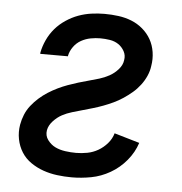

<svg xmlns="http://www.w3.org/2000/svg" viewBox="-44 -570 588 621"><g transform="rotate(5 250.0 -260.0)"><path d="M211 8Q187 8 163.5 5Q140 2 118.5 -5.5Q97 -13 78 -26Q59 -39 47 -58Q35 -77 30.5 -100Q26 -123 30 -147Q33 -164 39.5 -180Q46 -196 57 -210Q68 -224 81.5 -236Q95 -248 110 -257.5Q125 -267 140.5 -274.5Q156 -282 172.5 -288Q189 -294 205.5 -299Q222 -304 239 -308.5Q256 -313 272.5 -318Q289 -323 304.5 -331.5Q320 -340 332.5 -354Q345 -368 347 -384Q350 -400 342.5 -413.5Q335 -427 323 -435Q311 -443 295.5 -445.5Q280 -448 264 -448Q249 -448 233 -445Q217 -442 202.5 -434Q188 -426 178 -412Q168 -398 165 -383V-381H75V-385Q79 -406 88.5 -426.5Q98 -447 112.5 -464Q127 -481 146.5 -494Q166 -507 186.5 -514.5Q207 -522 228.5 -525Q250 -528 271 -528Q294 -528 316.5 -525Q339 -522 359 -514Q379 -506 395.5 -492Q412 -478 422.5 -459.5Q433 -441 436.5 -418.5Q440 -396 436 -373Q434 -357 427 -341Q420 -325 409 -310.5Q398 -296 384.5 -284.5Q371 -273 356 -263Q341 -253 325 -245.5Q309 -238 293 -232Q277 -226 260 -221Q243 -216 227 -211.5Q211 -207 194 -202Q177 -197 162 -189Q147 -181 134 -167Q121 -153 118 -137Q115 -119 125.5 -105Q136 -91 150.5 -84Q165 -77 183 -74.5Q201 -72 218 -72Q236 -72 254.5 -75.5Q273 -79 289.5 -88.5Q306 -98 319 -113Q332 -128 337 -146L419 -122Q409 -91 387 -64.5Q365 -38 335.5 -21Q306 -4 274 2Q242 8 211 8Z"/></g></svg>

Font: Iosevka Term Curly Medium
Style: Italic
Weight: 500
Italic angle: -9°
Designer: Belleve Invis
Foundry: Belleve Invis
Version: Version 32.3.0